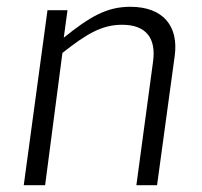

<svg xmlns="http://www.w3.org/2000/svg" viewBox="-20 -546 596 566"><path d="M50 0H113L164 -390C234 -445 279 -473 340 -473C412 -473 441 -432 431 -363L382 0H443L495 -381C507 -468 462 -526 364 -526C293 -526 243 -495 168 -435L179 -516H120Z"/></svg>

Font: United Sans ExtraLight
Style: Italic
Weight: 200
Italic angle: -8°
Designer: Pablo Impallari, Rodrigo Fuenzalida (Modified by Dan O. Williams)
Version: Version 1.000;PS 001.000;hotconv 1.0.88;makeotf.lib2.5.64775